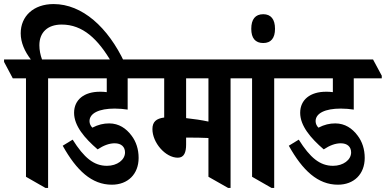

<svg xmlns="http://www.w3.org/2000/svg" viewBox="-75 -918 1901 946"><path d="M149 8H162V-532H269V-545L227 -625H132C124 -647 119 -671 119 -695C119 -758 159 -797 229 -797C333 -797 408 -726 476 -609H539C457 -784 330 -898 189 -898C90 -898 27 -838 27 -754C27 -708 47 -664 77 -625H-55V-613L-12 -532H53V-47Z M476 -8C555 -8 608 -60 608 -140C608 -182 596 -220 573 -250C547 -285 511 -310 463 -310C435 -310 409 -304 380 -289C372 -297 366 -308 366 -321C366 -360 413 -383 490 -383C512 -383 536 -381 554 -378V-532H692V-545L649 -625H159V-613L202 -532H451V-464C439 -466 427 -466 417 -466C340 -466 290 -427 290 -362C290 -298 342 -237 406 -182C436 -202 464 -212 490 -212C523 -212 541 -194 541 -167C541 -130 502 -101 452 -101C387 -101 339 -141 283 -230L234 -200C302 -78 377 -8 476 -8Z M801 -141C833 -141 842 -169 842 -206V-240C845 -240 847 -240 849 -240C879 -240 922 -240 952 -238V-47L1049 8H1061V-532H1168V-545L1126 -625H583V-613L626 -532H734V-339C695 -334 676 -318 676 -282C676 -215 740 -141 801 -141ZM842 -336V-532H952V-319C920 -326 880 -332 842 -336Z M1263 8H1276V-532H1383V-545L1341 -625H1059V-613L1102 -532H1167V-47Z M1222 -706C1260 -706 1280 -730 1280 -776C1280 -823 1260 -848 1222 -848C1183 -848 1163 -823 1163 -776C1163 -730 1183 -706 1222 -706Z M1590 -8C1669 -8 1722 -60 1722 -140C1722 -182 1710 -220 1687 -250C1661 -285 1625 -310 1577 -310C1549 -310 1523 -304 1494 -289C1486 -297 1480 -308 1480 -321C1480 -360 1527 -383 1604 -383C1626 -383 1650 -381 1668 -378V-532H1806V-545L1763 -625H1273V-613L1316 -532H1565V-464C1553 -466 1541 -466 1531 -466C1454 -466 1404 -427 1404 -362C1404 -298 1456 -237 1520 -182C1550 -202 1578 -212 1604 -212C1637 -212 1655 -194 1655 -167C1655 -130 1616 -101 1566 -101C1501 -101 1453 -141 1397 -230L1348 -200C1416 -78 1491 -8 1590 -8Z"/></svg>

Font: Noto Serif Devanagari ExtraCondensed
Style: Bold
Weight: 700
Width: 2
Designer: Universal Thirst, Indian Type Foundry and the Monotype Design Team
Foundry: Monotype Imaging Inc.
Version: Version 2.004